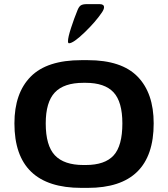

<svg xmlns="http://www.w3.org/2000/svg" viewBox="-20 -902 816 932"><path d="M726 -303Q726 10 406 10H375Q50 10 50 -303Q50 -450 129 -530Q208 -610 375 -610H406Q570 -610 648 -530Q726 -450 726 -303ZM574 -303Q574 -408 531 -454Q488 -500 396 -500H385Q290 -500 246 -453Q202 -406 202 -303Q202 -195 246.5 -148Q291 -101 385 -101H396Q489 -101 531.5 -147.5Q574 -194 574 -303ZM485 -867Q485 -857 475 -842Q444 -796 390 -744Q336 -692 315 -692Q310 -692 310 -702Q310 -721 325 -767Q340 -813 356 -852Q363 -870 372.5 -876Q382 -882 402 -882H463Q485 -882 485 -867Z"/></svg>

Font: Red Rose Bold
Style: Regular
Weight: 700
Designer: jaikishan Patel
Version: Version 1.000